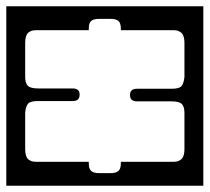

<svg xmlns="http://www.w3.org/2000/svg" viewBox="-68 -598 666 610"><g transform="rotate(-90 265.0 -293.0)"><path d="M-20 -606H550V20H-20ZM52 -344Q33.5 -344 26.8 -336.2Q20 -328.5 20 -312V-274Q20 -257.5 26.8 -249.8Q33.5 -242 52 -242H56V-73Q56 -59 64.5 -49.5Q73 -40 97 -40H211Q231.5 -40 239.8 -48.5Q248 -57 248 -81V-191Q248 -213 268 -213Q288 -213 288 -191V-81Q288 -57 296 -49.8Q304 -42.5 325 -40H433Q457 -40 465.5 -49.5Q474 -59 474 -73V-242H478Q497 -242 503.5 -249.8Q510 -257.5 510 -274V-312Q510 -328.5 503.5 -336.2Q497 -344 478 -344H474V-513Q474 -527.5 465.5 -536.8Q457 -546 433 -546H326Q306 -546 297.5 -537.5Q289 -529 289 -505V-395Q289 -373 269 -373Q249 -373 249 -395V-505Q249 -529 241 -536.5Q233 -544 212 -546H97Q73 -546 64.5 -536.8Q56 -527.5 56 -513V-344Z"/></g></svg>

Font: Honk Rounded
Style: Regular
Weight: 400
Designer: Noopur Datye & Yesha Goshar
Foundry: Ek Type
Version: Version 1.000